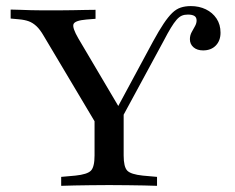

<svg xmlns="http://www.w3.org/2000/svg" viewBox="-20 -602 760 622"><path d="M315.3 -160.5 121.8 -485.5Q109.7 -506.5 98 -517.3Q86.3 -528.2 73 -533.1Q59.7 -537.9 41.1 -539.5L14.5 -541.9V-571Q28.2 -571 45.2 -570.2Q62.1 -569.4 80.6 -569Q99.2 -568.5 116.1 -568.5H121.8H128.2Q150 -568.5 172.6 -568.5Q195.2 -568.5 216.9 -569Q238.7 -569.4 256.9 -569.8Q275 -570.2 289.5 -570.2V-541.1L259.7 -538.7Q222.6 -535.5 218.1 -523.8Q213.7 -512.1 233.9 -477.4L372.6 -242.7L347.6 -229.8L475.8 -467.7Q495.2 -503.2 510.1 -525.4Q525 -547.6 537.9 -560.1Q550.8 -572.6 565.3 -577.4Q579.8 -582.3 598.4 -582.3Q625 -582.3 646.8 -571.8Q668.5 -561.3 681.5 -541.9Q694.4 -522.6 694.4 -496Q694.4 -470.2 679 -454.4Q663.7 -438.7 637.9 -438.7Q618.5 -438.7 606.9 -448.8Q595.2 -458.9 595.2 -475Q595.2 -487.1 600.8 -497.6Q606.5 -508.1 611.7 -517.3Q616.9 -526.6 616.9 -535.5Q616.9 -546 609.7 -550.4Q602.4 -554.8 588.7 -554.8Q577.4 -554.8 569 -551.2Q560.5 -547.6 552 -537.9Q543.5 -528.2 533.5 -511.7Q523.4 -495.2 510.5 -470.2L342.7 -160.5ZM327.4 -2.4Q300.8 -2.4 273.4 -2Q246 -1.6 221.4 -1.2Q196.8 -0.8 178.2 0V-29L224.2 -33.1Q262.9 -37.1 274.6 -49.2Q286.3 -61.3 286.3 -98.4V-250.8L341.1 -193.5L380.6 -255.6V-98.4Q380.6 -61.3 392.3 -49.2Q404 -37.1 442.7 -33.1L488.7 -29V0Q471 -0.8 446.4 -1.2Q421.8 -1.6 394 -2Q366.1 -2.4 339.5 -2.4H333.9Z"/></svg>

Font: Playfair 5pt SemiExpanded Light Medium
Style: Regular
Weight: 500
Version: Version 2.203